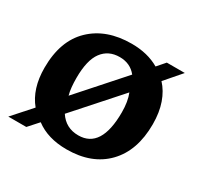

<svg xmlns="http://www.w3.org/2000/svg" viewBox="-123 -672 855 832"><g transform="rotate(30 304.5 -256.0)"><path d="M10 17 93 -76Q40 -140 40 -245Q40 -380 115 -452Q190 -524 316 -524Q396 -524 454 -490L488 -529H578L508 -448Q537 -417 553 -371.5Q569 -326 569 -267Q569 -135 497 -60.5Q425 14 299 14Q205 14 144 -32L100 17ZM191 -192 384 -409Q353 -448 300 -448Q244 -448 213 -406.5Q182 -365 182 -276Q182 -252 184 -231Q186 -210 191 -192ZM313 -64Q427 -64 427 -245Q427 -299 412 -336L216 -116Q250 -64 313 -64Z"/></g></svg>

Font: Literata SemiBold
Style: Regular
Weight: 600
Designer: Latin by Veronika Burian and Jose Scaglione. Greek by Irene Vlachou. Cyrillic by Vera Evstafieva.
Foundry: TypeTogether
Version: Version 3.103; ttfautohint (v1.8.4.7-5d5b);gftools[0.9.29]